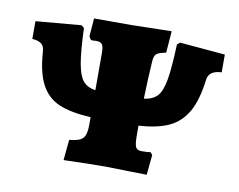

<svg xmlns="http://www.w3.org/2000/svg" viewBox="-62 -587 835 671"><g transform="rotate(10 355.5 -251.5)"><path d="M693 -458V-395Q649 -393 644 -362Q635 -287 611 -245Q587 -203 546 -184Q505 -165 439 -161V-128Q439 -96 444 -85.5Q449 -75 464 -75Q488 -75 497 -77L504 -68L497 3L443 2L350 0Q292 0 202 3L209 -70Q245 -73 257 -86Q269 -99 269 -132V-161Q198 -165 156.5 -182.5Q115 -200 92.5 -241.5Q70 -283 65 -358Q64 -378 52.5 -386Q41 -394 21 -395V-458L182 -472L192 -464Q195 -382 202.5 -339.5Q210 -297 225 -279Q240 -261 269 -257V-388Q269 -411 263.5 -419Q258 -427 242 -427Q239 -427 232.5 -426.5Q226 -426 223 -427L216 -439L221 -503H354L496 -506L490 -429Q464 -424 456 -417Q448 -410 447 -389Q443 -329 441 -257Q472 -261 488 -278Q504 -295 511.5 -337.5Q519 -380 522 -464L532 -472Z"/></g></svg>

Font: Alegreya SC Black
Style: Regular
Weight: 900
Designer: Juan Pablo del Peral
Foundry: Huerta Tipografica
Version: Version 2.007; ttfautohint (v1.6)